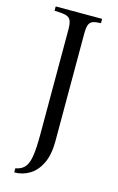

<svg xmlns="http://www.w3.org/2000/svg" viewBox="-134 -719 615 999"><g transform="rotate(15 174.0 -220.0)"><path d="M51 225V203Q85 197 102 175.5Q119 154 125 111.5Q131 69 131 0V-565Q131 -600 123.5 -615.5Q116 -631 96 -636Q76 -641 36 -642V-665H286V-642Q259 -641 244 -636Q229 -631 222.5 -615.5Q216 -600 216 -565V13Q216 85 193.5 132Q171 179 133.5 202Q96 225 51 225Z"/></g></svg>

Font: Bona Nova SC
Style: Regular
Weight: 400
Designer: Mateusz Machalski
Foundry: Capitalics
Version: Version 4.001; ttfautohint (v1.8.4.7-5d5b)